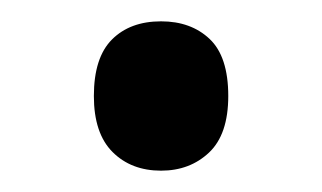

<svg xmlns="http://www.w3.org/2000/svg" viewBox="-20 -146 302 180"><path d="M68 -56Q68 -92 85 -109Q102 -126 131 -126Q159 -126 176.5 -109.5Q194 -93 194 -56Q194 -20 176 -3Q158 14 131 14Q103 14 85.5 -3.5Q68 -21 68 -56Z"/></svg>

Font: Noto Sans Bengali Condensed Medium
Style: Regular
Weight: 500
Width: 3
Designer: Jelle Bosma - Monotype Design Team
Foundry: Monotype Imaging Inc.
Version: Version 2.003